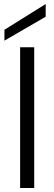

<svg xmlns="http://www.w3.org/2000/svg" viewBox="-20 -934 269 954"><path d="M150 -699V0H80V-699ZM207 -851 2 -732V-786L207 -914Z"/></svg>

Font: Poppins-Tabular Light
Style: Regular
Weight: 300
Designer: Ninad Kale (Devanagari), Jonny Pinhorn (Latin)
Foundry: Indian Type Foundry
Version: Version 4.004